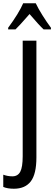

<svg xmlns="http://www.w3.org/2000/svg" viewBox="-69 -963 332 1176"><path d="M-49 182V107Q-22 117 7 117Q40 117 55 89Q70 61 70 -6V-714H154V1Q154 103 119.5 148Q85 193 16 193Q-23 193 -49 182ZM243 -793V-783H198Q171 -808 112 -877L97 -860Q50 -806 26 -783H-19V-793Q46 -881 73 -943H150Q165 -911 191 -869.5Q217 -828 243 -793Z"/></svg>

Font: Noto Sans UI Cond
Style: Regular
Weight: 400
Width: 3
Designer: Monotype Design Team
Foundry: Monotype Imaging Inc.
Version: Version 1.001